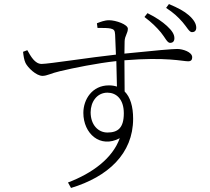

<svg xmlns="http://www.w3.org/2000/svg" viewBox="-20 -851 1040 949"><path d="M775 -691C796 -666 806 -639 821 -639C833 -639 842 -646 842 -662C842 -681 831 -699 805 -723C783 -743 752 -765 709 -786L694 -767C730 -740 754 -716 775 -691ZM882 -742C904 -717 915 -692 929 -692C941 -692 950 -699 950 -714C950 -733 939 -753 913 -776C890 -796 860 -812 815 -831L801 -812C839 -787 859 -768 882 -742ZM511 -196C465 -196 428 -234 428 -296C428 -347 459 -393 511 -393C554 -393 592 -362 592 -291C592 -218 562 -196 511 -196ZM518 -429C436 -429 392 -360 392 -293C392 -191 475 -116 572 -168C536 -68 437 5 316 51L331 78C513 23 638 -91 638 -264C638 -325 624 -371 596 -399L595 -553C802 -570 883 -548 910 -548C925 -548 930 -556 930 -568C930 -594 883 -609 856 -609C833 -609 751 -602 595 -586L596 -648C597 -674 612 -687 612 -709C612 -730 553 -751 519 -751C496 -751 475 -742 459 -736L462 -713C492 -713 513 -713 527 -710C543 -706 548 -701 549 -680L553 -581C431 -568 220 -535 186 -535C152 -535 132 -573 115 -603L94 -595C96 -576 99 -555 106 -540C117 -517 159 -476 190 -476C213 -476 232 -489 276 -499C343 -515 461 -539 555 -549L558 -423C546 -427 533 -429 518 -429Z"/></svg>

Font: Noto Serif TC ExtraLight
Style: Regular
Weight: 200
Designer: Ryoko NISHIZUKA 西塚涼子 (kana & ideographs); Frank Grießhammer (Latin, Greek & Cyrillic); Wenlong ZHANG 张文龙 (bopomofo); San
Foundry: Adobe
Version: Version 2.001;hotconv 1.1.0;makeotfexe 2.6.0